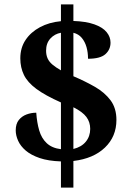

<svg xmlns="http://www.w3.org/2000/svg" viewBox="-20 -780 605 879"><path d="M259 -41Q201 -43 161.5 -56.5Q122 -70 98 -90.5Q74 -111 63 -135.5Q52 -160 52 -183Q52 -213 66 -230.5Q80 -248 101.5 -256Q123 -264 146 -264Q149 -219 159.5 -183Q170 -147 194 -124.5Q218 -102 259 -97V-311Q187 -343 146.5 -373Q106 -403 89.5 -437Q73 -471 73 -513Q73 -561 97 -597Q121 -633 163 -655.5Q205 -678 259 -683V-760H316V-684Q374 -682 412 -668.5Q450 -655 468 -633Q486 -611 486 -585Q486 -553 462.5 -532Q439 -511 383 -511Q383 -540 376 -564.5Q369 -589 354.5 -606.5Q340 -624 316 -630V-431Q370 -408 414.5 -382.5Q459 -357 486 -321Q513 -285 513 -231Q513 -155 460.5 -104.5Q408 -54 316 -43V79H259ZM316 -98Q353 -107 373 -131.5Q393 -156 393 -190Q393 -221 375.5 -244.5Q358 -268 316 -289ZM259 -630Q230 -625 210.5 -603.5Q191 -582 191 -548Q191 -528 198 -512.5Q205 -497 220.5 -484Q236 -471 259 -458Z"/></svg>

Font: Noto Rashi Hebrew
Style: Bold
Weight: 700
Version: Version 1.006